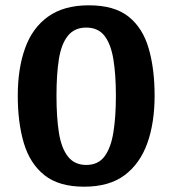

<svg xmlns="http://www.w3.org/2000/svg" viewBox="-20 -686 650 724"><path d="M297 18Q202 18 147.5 -25.5Q93 -69 70 -146Q47 -223 47 -325Q47 -427 74.5 -504Q102 -581 161.5 -623.5Q221 -666 315 -666Q411 -666 464.5 -623.5Q518 -581 540.5 -504Q563 -427 563 -325Q563 -223 535.5 -146Q508 -69 450 -25.5Q392 18 297 18ZM305 -64Q350 -64 374 -96Q398 -128 407.5 -186.5Q417 -245 417 -325Q417 -405 407.5 -462.5Q398 -520 374 -551Q350 -582 305 -582Q261 -582 236 -551Q211 -520 202 -462.5Q193 -405 193 -325Q193 -245 202 -186.5Q211 -128 236 -96Q261 -64 305 -64Z"/></svg>

Font: Faustina Light
Style: Bold
Weight: 700
Version: Version 1.200